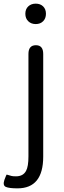

<svg xmlns="http://www.w3.org/2000/svg" viewBox="-61 -788 351 1053"><path d="M35 245Q-11 245 -29 237Q-47 229 -37 199Q-26 169 -24 169.5Q-22 170 2 177Q9 179 27 179Q66 179 82 149Q95 125 95 70V-492Q95 -540 136 -540Q176 -540 176 -492V71Q176 245 35 245ZM135 -656Q110 -656 94 -671.5Q78 -687 78 -712.5Q78 -738 94 -753Q110 -768 135 -768Q160 -768 175.5 -753Q191 -738 191 -712.5Q191 -687 175.5 -671.5Q160 -656 135 -656Z"/></svg>

Font: Resource Han Rounded KR Normal
Style: Regular
Weight: 350
Designer: Cyano Hao (round all glyphs); Ryoko NISHIZUKA 西塚涼子 (kana, bopomofo & ideographs); Paul D. Hunt (Latin, Greek & Cyrillic)
Foundry: Cyano Hao
Version: 0.990